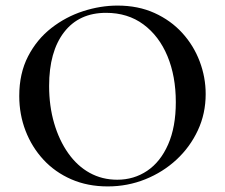

<svg xmlns="http://www.w3.org/2000/svg" viewBox="-20 -656 806 688"><path d="M366 12Q294 12 235.5 -13.5Q177 -39 135.5 -84Q94 -129 71.5 -187.5Q49 -246 49 -312Q49 -393 80.5 -454Q112 -515 164 -555.5Q216 -596 278 -616Q340 -636 401 -636Q475 -636 533.5 -609.5Q592 -583 633 -538Q674 -493 695.5 -436Q717 -379 717 -319Q717 -249 689 -189Q661 -129 612.5 -84Q564 -39 500.5 -13.5Q437 12 366 12ZM400 -12Q460 -12 507.5 -44Q555 -76 582.5 -138.5Q610 -201 610 -290Q610 -383 580 -455Q550 -527 494 -568.5Q438 -610 360 -610Q263 -610 209.5 -540.5Q156 -471 156 -348Q156 -276 174 -214.5Q192 -153 224.5 -107Q257 -61 301.5 -36.5Q346 -12 400 -12Z"/></svg>

Font: Cormorant Garamond Light SemiBold
Style: Regular
Weight: 600
Version: Version 4.001